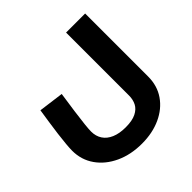

<svg xmlns="http://www.w3.org/2000/svg" viewBox="-190 -673 1090 1090"><g transform="rotate(-45 355.5 -127.5)"><path d="M349 248Q260 248 190 215.5Q120 183 80 126Q40 69 40 -4Q40 -24 43 -56.5Q46 -89 51 -129Q56 -169 62.5 -211.5Q69 -254 75 -294L226 -274Q216 -207 208.5 -152.5Q201 -98 197 -60.5Q193 -23 193 -5Q193 32 211 59.5Q229 87 264 102Q299 117 349 117Q402 117 433 101.5Q464 86 477 60.5Q490 35 490 3V-503H643V3Q643 77 605 132Q567 187 500.5 217.5Q434 248 349 248Z"/></g></svg>

Font: Cairo ExtraBold
Style: Regular
Weight: 800
Designer: Mohamed Gaber, Accademia di Belle Arti di Urbino
Foundry: Kief Type Foundry, Accademia di Belle Arti di Urbino
Version: Version 3.117